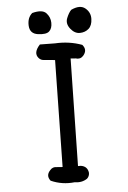

<svg xmlns="http://www.w3.org/2000/svg" viewBox="-57 -881 615 925"><g transform="rotate(-5 250.0 -418.5)"><path d="M322.3 -829.1Q366.2 -849.6 391.1 -829.1Q416 -808.6 415 -776.9Q414.1 -745.1 397 -730Q379.9 -714.8 354.5 -714.4Q329.1 -713.9 309.1 -739.3Q289.1 -764.6 299.3 -790.5Q309.6 -816.4 322.3 -829.1ZM133.8 -830.1Q182.6 -842.8 201.7 -822.8Q220.7 -802.7 221.2 -775.4Q221.7 -748 207 -734.4Q192.4 -720.7 152.8 -726.1Q113.3 -731.4 111.3 -770.5Q109.4 -809.6 133.8 -830.1ZM157.2 -675.8Q193.4 -674.8 230.5 -674.8Q298.8 -678.7 360.4 -656.2Q383.8 -629.9 359.4 -602.5Q344.7 -586.9 323.2 -593.8L298.8 -595.7L289.1 -76.2H302.7Q335 -71.3 338.9 -39.1Q338.9 -22.5 327.1 -11.7Q300.8 5.9 266.6 0Q206.1 6.8 151.4 -17.6Q130.9 -43.9 154.3 -68.4Q167 -84 187.5 -80.1L214.8 -78.1L223.6 -594.7L170.9 -599.6Q156.2 -599.6 145.5 -611.3Q122.1 -637.7 157.2 -675.8Z"/></g></svg>

Font: JasonHandwriting4
Style: Regular
Weight: 400
Version: Version 1.01.21